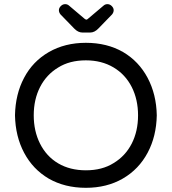

<svg xmlns="http://www.w3.org/2000/svg" viewBox="-20 -900 833 931"><path d="M215.8 -34.2Q139.6 -79.1 97.2 -158.7Q54.7 -238.3 52.7 -340.8Q54.7 -443.4 96.7 -522.5Q138.7 -602.5 216.8 -647.5Q294.9 -692.4 396.5 -692.4Q499 -692.4 577.1 -647.5Q653.3 -602.5 695.8 -522.5Q738.3 -442.4 740.2 -340.8Q738.3 -239.3 696.3 -160.2Q653.3 -79.1 575.7 -34.2Q498 10.7 396.5 10.7Q293.9 10.7 215.8 -34.2ZM531.2 -109.4Q587.9 -143.6 618.7 -203.6Q649.4 -263.7 649.4 -340.8Q649.4 -417 619.1 -477.5Q587.9 -539.1 530.3 -573.2Q472.7 -607.4 396.5 -607.4Q317.4 -607.4 261.7 -572.3Q205.1 -538.1 174.3 -478Q143.6 -418 143.6 -340.8Q143.6 -264.6 173.8 -204.1Q205.1 -141.6 262.2 -107.9Q319.3 -74.2 396.5 -74.2Q475.6 -74.2 531.2 -109.4ZM339.8 -761.7 273.4 -830.1Q265.6 -839.8 265.6 -850.6Q265.6 -861.3 274.9 -870.6Q284.2 -879.9 295.9 -879.9Q306.6 -879.9 314.5 -873L390.6 -808.6Q396.5 -804.7 398.4 -804.7Q402.3 -804.7 406.2 -808.6L482.4 -873Q490.2 -879.9 501 -879.9Q512.7 -879.9 522 -870.6Q531.2 -861.3 531.2 -850.6Q531.2 -839.8 523.4 -830.1L457 -761.7Q438.5 -742.2 417 -742.2H379.9Q358.4 -742.2 339.8 -761.7Z"/></svg>

Font: jf-openhuninn-2.1
Style: Regular
Weight: 400
Designer: [Kosugi Maru]
Designed by MOTOYA      

[Varela Round]
Joe Prince (Latin component); Avraham Cornfeld (Hebrew component)
Foundry: justfont Co., Ltd.
Version: 2.1